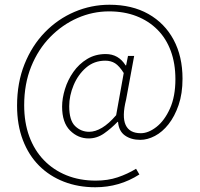

<svg xmlns="http://www.w3.org/2000/svg" viewBox="-20 -648 842 810"><path d="M382 142Q310 142 249.5 118.5Q189 95 145 51Q101 7 76.5 -57Q52 -121 52 -202Q52 -299 83.5 -377.5Q115 -456 169.5 -512Q224 -568 294.5 -598Q365 -628 442 -628Q537 -628 606 -589Q675 -550 712.5 -480Q750 -410 750 -316Q750 -253 733.5 -205Q717 -157 691 -124Q665 -91 633.5 -74.5Q602 -58 572 -58Q533 -58 507 -76.5Q481 -95 478 -134H476Q449 -106 419 -85Q389 -64 354 -64Q309 -64 275.5 -97.5Q242 -131 242 -198Q242 -233 254 -272Q266 -311 289.5 -344.5Q313 -378 347.5 -399Q382 -420 426 -420Q453 -420 474 -408Q495 -396 510 -372H512L520 -412H546L512 -228Q494 -156 510 -121Q526 -86 574 -86Q606 -86 640 -112.5Q674 -139 697 -190Q720 -241 720 -314Q720 -380 700.5 -433Q681 -486 644 -523Q607 -560 555.5 -580Q504 -600 440 -600Q371 -600 307 -572Q243 -544 192 -492Q141 -440 111.5 -367Q82 -294 82 -204Q82 -131 103.5 -72.5Q125 -14 165 27.5Q205 69 260.5 91.5Q316 114 384 114Q435 114 476.5 100Q518 86 554 64L568 88Q526 115 479.5 128.5Q433 142 382 142ZM356 -92Q382 -92 410.5 -109Q439 -126 470 -162L502 -340Q483 -370 465.5 -381Q448 -392 424 -392Q377 -392 343 -362.5Q309 -333 290.5 -288.5Q272 -244 272 -200Q272 -140 297 -116Q322 -92 356 -92Z"/></svg>

Font: Source Sans 3 VF
Style: Regular
Weight: 200
Designer: Paul D. Hunt
Foundry: Adobe
Version: Version 3.046;hotconv 1.0.118;makeotfexe 2.5.65603